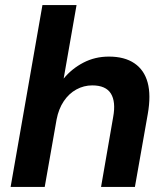

<svg xmlns="http://www.w3.org/2000/svg" viewBox="-20 -740 659 760"><path d="M22 0 148 -720H283L232 -429Q264 -468 310 -492Q356 -516 411 -516Q473 -516 512 -489.5Q551 -463 564.5 -413Q578 -363 565 -289L514 0H380L428 -277Q439 -337 419 -369.5Q399 -402 345 -402Q312 -402 282.5 -386Q253 -370 232.5 -339.5Q212 -309 204 -267L157 0Z"/></svg>

Font: DM Sans
Style: Bold Italic
Weight: 700
Italic angle: -10°
Designer: Colophon Foundry, Jonny Pinhorn
Foundry: Colophon Foundry
Version: Version 4.004;gftools[0.9.30]